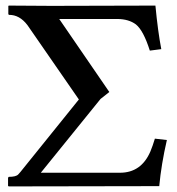

<svg xmlns="http://www.w3.org/2000/svg" viewBox="-20 -666 632 687"><path d="M126 -47.9H409.2Q485.4 -47.9 518.1 -124Q526.4 -144 534.2 -169.9L577.1 -165Q557.1 -78.1 549.8 0L11.2 1L8.8 -1V-29.8L11.2 -33.2Q37.6 -33.2 45.4 -42Q48.8 -45.4 53.2 -50.8L262.2 -310.1L78.1 -576.2Q49.8 -613.3 12.2 -612.8L9.8 -615.2V-645L12.2 -646L165 -645L536.1 -646Q544.9 -553.7 557.1 -490.2L516.1 -484.9Q493.2 -557.1 466.3 -578.6Q440.9 -597.7 399.9 -598.1H191.9L371.1 -336.9L370.1 -335.9L339.8 -312Z"/></svg>

Font: Linux Libertine O
Style: Semibold
Weight: 700
Designer: Philipp H. Poll
Foundry: Philipp H. Poll
Version: Version 5.0.0